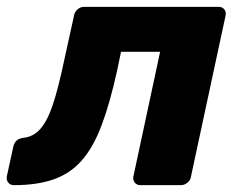

<svg xmlns="http://www.w3.org/2000/svg" viewBox="-42 -540 692 560"><path d="M-1 0Q-12 0 -18 -7.5Q-24 -15 -22 -26L-3 -113Q2 -135 26 -138Q56 -141 76.5 -165Q97 -189 112.5 -236Q128 -283 143 -354L174 -495Q176 -506 184.5 -513Q193 -520 203 -520H596Q606 -520 612 -513Q618 -506 616 -495L515 -25Q514 -15 505 -7.5Q496 0 486 0H367Q357 0 351 -7.5Q345 -15 347 -25L425 -389H311L300 -336Q279 -240 254.5 -175Q230 -110 196.5 -72Q163 -34 115 -17Q67 0 -1 0Z"/></svg>

Font: Rubik
Style: Bold Italic
Weight: 700
Italic angle: -12°
Designer: Hubert and Fischer
Foundry: Hubert and Fischer
Version: Version 2.300;gftools[0.9.30]